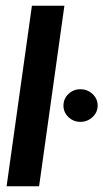

<svg xmlns="http://www.w3.org/2000/svg" viewBox="-20 -652 362 672"><path d="M3.1 0 91.7 -631.9H205.4L116.8 0ZM261.3 -225.5Q237 -225.5 219.5 -242.2Q202.1 -259 202.1 -282.3Q202.1 -306.3 219.5 -323Q237 -339.7 261.3 -339.7Q286 -339.7 303.9 -323Q321.8 -306.3 321.8 -282.3Q321.8 -259 303.9 -242.2Q286 -225.5 261.3 -225.5Z"/></svg>

Font: Alumni Sans SC Thin
Style: Italic
Weight: 100
Italic angle: -8°
Designer: Robert E. Leuschke
Foundry: Robert E. Leuschke
Version: Version 1.016